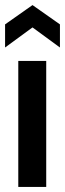

<svg xmlns="http://www.w3.org/2000/svg" viewBox="-22 -736 256 756"><path d="M50 0V-496H160V0ZM-2 -549V-640L106 -716L214 -640V-549L106 -628Z"/></svg>

Font: HostGroteskMedium
Style: Regular
Weight: 500
Designer: Doukan Karapınar based on Poppins by Indian Type Foundry, Jonny Pinhorn
Foundry: Element Type
Version: Version 1.001; ttfautohint (v1.8.4.7-5d5b)